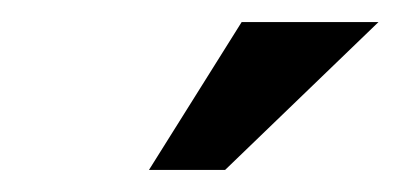

<svg xmlns="http://www.w3.org/2000/svg" viewBox="-20 -641 363 174"><path d="M184 -487H115L199 -621H323Z"/></svg>

Font: Josefin Sans SemiBold
Style: Italic
Weight: 600
Italic angle: -7°
Designer: Santiago Orozco
Foundry: Typemade
Version: Version 2.000